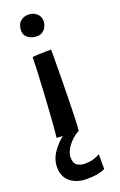

<svg xmlns="http://www.w3.org/2000/svg" viewBox="-180 -730 649 1039"><g transform="rotate(-20 144.5 -211.0)"><path d="M132.5 -683Q161.5 -683 180.8 -666Q200 -649 200 -624Q200 -596 183.2 -576.2Q166.5 -556.5 140.5 -556.5Q111 -556.5 89.2 -571.5Q67.5 -586.5 67.5 -614Q67.5 -648 86.2 -665.5Q105 -683 132.5 -683ZM175 2.5Q174 2.5 173.5 2.5Q154 12 133.2 31.5Q112.5 51 98.5 75Q84.5 99 84.5 123Q84.5 155.5 102.8 167.8Q121 180 148 180Q173.5 180 193.2 174.5Q213 169 234 157.5V243.5Q218 250.5 192 256Q166 261.5 127 261.5Q71.5 261.5 34.5 232Q-2.5 202.5 -2.5 147Q-2.5 102 24.8 62.5Q52 23 85 -1.5Q64 -2.5 49.5 -4Q51.5 -17 55 -57.2Q58.5 -97.5 62 -153Q65.5 -208.5 69 -267.2Q72.5 -326 74.8 -377.2Q77 -428.5 77.5 -459.5Q87 -461 109.2 -461.8Q131.5 -462.5 153.8 -462.8Q176 -463 185.5 -463Q185.5 -435 185 -385.5Q184.5 -336 183.8 -277Q183 -218 182 -161Q181 -104 179.2 -60Q177.5 -16 175 2.5Z"/></g></svg>

Font: Grandstander Medium
Style: Regular
Weight: 500
Designer: Tyler Finck
Foundry: Etcetera Type Co
Version: Version 1.200; ttfautohint (v1.8.3)